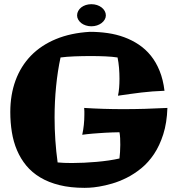

<svg xmlns="http://www.w3.org/2000/svg" viewBox="-20 -885 844 929"><path d="M790 -362.8Q787.6 -290.5 770 -235.4Q752.4 -180.2 725.3 -139.6Q698.2 -99.1 663.8 -71Q629.4 -43 593.3 -24.9Q557.1 -6.8 522.5 3.2Q487.8 13.2 459.5 17.8Q431.2 22.5 412.1 23.2Q393.1 23.9 389.2 23.9Q320.8 23.9 267.8 10.7Q214.8 -2.4 174.8 -26.4Q134.8 -50.3 107.2 -83.7Q79.6 -117.2 62.3 -158Q44.9 -198.7 37.4 -245.6Q29.8 -292.5 29.8 -342.8Q29.8 -426.8 55.2 -495.8Q80.6 -564.9 129.6 -615.5Q178.7 -666 250.5 -695.8Q322.3 -725.6 415 -731Q459 -731 501.2 -724.9Q543.5 -718.8 581.3 -704.8Q619.1 -690.9 651.9 -668.9Q684.6 -647 710 -615.5Q735.4 -584 752.4 -541.7Q769.5 -499.5 775.9 -445.8Q745.6 -444.8 718 -442.6Q690.4 -440.4 663.6 -437.3Q636.7 -434.1 609.1 -430.2Q581.5 -426.3 550.8 -421.9Q554.7 -439 556.4 -460.2Q558.1 -481.4 558.1 -503.9Q558.1 -530.3 555.9 -556.9Q553.7 -583.5 548.8 -606.9Q523.4 -610.8 489.7 -612.3Q456.1 -613.8 419.9 -613.8Q379.4 -613.8 340.8 -612.3Q302.2 -610.8 272.9 -606.9Q258.8 -541.5 251.5 -467.8Q244.1 -394 244.1 -316.9Q244.1 -261.2 247.8 -206.5Q251.5 -151.9 258.8 -99.1Q272.9 -97.7 290.5 -96.9Q308.1 -96.2 328.1 -96.2Q356 -96.2 386.7 -97.7Q417.5 -99.1 447.5 -101.8Q477.5 -104.5 506.1 -108.6Q534.7 -112.8 558.1 -118.2Q559.6 -131.8 560.8 -148.9Q562 -166 562 -184.1Q562 -200.7 561.3 -216.6Q560.5 -232.4 558.1 -245.1Q522 -244.6 488.3 -242.7Q474.1 -241.7 458.7 -240.7Q443.4 -239.7 428.7 -238.5Q414.1 -237.3 401.1 -235.8Q388.2 -234.4 377.9 -232.9Q388.2 -279.8 388.2 -330.1Q388.2 -338.4 388.2 -346.4Q388.2 -354.5 387.2 -362.8Q480 -356.9 576.2 -356.9Q627.9 -356.9 680.7 -358.4Q733.4 -359.9 790 -362.8ZM492.2 -810.5Q492.2 -799.8 486.6 -790.3Q481 -780.8 471.4 -773.4Q461.9 -766.1 449.2 -762Q436.5 -757.8 421.9 -757.8Q407.7 -757.8 395 -762Q382.3 -766.1 373 -773.4Q363.8 -780.8 358.4 -790.3Q353 -799.8 353 -810.5Q353 -821.8 358.4 -831.8Q363.8 -841.8 373 -849.1Q382.3 -856.4 395 -860.6Q407.7 -864.7 421.9 -864.7Q436.5 -864.7 449.2 -860.6Q461.9 -856.4 471.4 -849.1Q481 -841.8 486.6 -831.8Q492.2 -821.8 492.2 -810.5Z"/></svg>

Font: Galindo
Style: Regular
Weight: 400
Version: Version 1.000